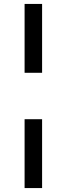

<svg xmlns="http://www.w3.org/2000/svg" viewBox="-20 -762 339 976"><path d="M105 -392V-742H194V-392ZM105 194V-156H194V194Z"/></svg>

Font: Montserrat
Style: Regular
Weight: 500
Designer: Julieta Ulanovsky
Foundry: Julieta Ulanovsky
Version: Version 7.200;PS 007.200;hotconv 1.0.88;makeotf.lib2.5.64775